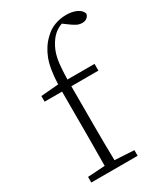

<svg xmlns="http://www.w3.org/2000/svg" viewBox="-187 -834 794 915"><g transform="rotate(-30 209.5 -376.0)"><path d="M37 0V-31L132 -37Q132 -81 132.5 -125Q133 -169 133 -213V-445H37V-476L134 -484Q137 -569 156.5 -619.5Q176 -670 212 -704Q238 -730 269 -741Q300 -752 331 -752Q365 -752 388.5 -741Q412 -730 419 -710Q418 -698 408 -689Q398 -680 380 -680Q364 -680 349 -688Q334 -696 313 -712L294 -726Q252 -712 225 -671Q211 -650 202 -625.5Q193 -601 189 -567Q185 -533 184 -482H333V-445H184V-213Q184 -169 184.5 -125Q185 -81 186 -37L292 -31V0Z"/></g></svg>

Font: Source Serif 4 SmText Light
Style: Regular
Weight: 300
Designer: Frank Grießhammer
Foundry: Adobe
Version: Version 4.005;hotconv 1.1.0;makeotfexe 2.6.0